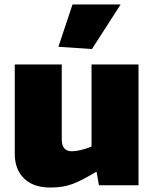

<svg xmlns="http://www.w3.org/2000/svg" viewBox="-20 -828 688 858"><path d="M241 -619 304 -808H519L391 -609ZM204 10Q129 10 87.5 -30.5Q46 -71 46 -140V-540H256V-205Q256 -152 301 -152Q318 -152 341 -157.5Q364 -163 389 -173V-540H599V0H422L412 -59H408Q374 -39 349 -26Q324 -13 301.5 -5Q279 3 256.5 6.5Q234 10 204 10Z"/></svg>

Font: Encode Sans Narrow
Style: Black
Weight: 900
Designer: Pablo Impallari, Andres Torresi
Foundry: Pablo Impallari, Andres Torresi
Version: Version 1.000; ttfautohint (v1.00) -l 8 -r 50 -G 200 -x 14 -